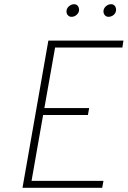

<svg xmlns="http://www.w3.org/2000/svg" viewBox="-20 -893 607 913"><path d="M87 0 210 -700H567L562 -667H242L191 -379H404L398 -346H185L130 -33H472L466 0ZM496 -813Q485.5 -813 478.8 -820.5Q472 -828 472 -839Q472 -852.5 483.2 -862.8Q494.5 -873 508 -873Q519.5 -873 525.8 -865.2Q532 -857.5 532 -846Q532 -837 527 -829.5Q522 -822 513.8 -817.5Q505.5 -813 496 -813ZM320 -813Q309.5 -813 302.8 -820.5Q296 -828 296 -839Q296 -848 301.2 -855.8Q306.5 -863.5 314.8 -868.2Q323 -873 332 -873Q343.5 -873 349.8 -865.2Q356 -857.5 356 -846Q356 -833.5 345.2 -823.2Q334.5 -813 320 -813Z"/></svg>

Font: Overpass Thin
Style: Italic
Weight: 250
Italic angle: -10°
Designer: Delve Withrington, Dave Bailey, Thomas Jockin
Foundry: Delve Fonts LLC
Version: Version 4.000